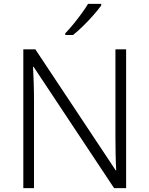

<svg xmlns="http://www.w3.org/2000/svg" viewBox="-20 -968 769 988"><path d="M629 0H567L153 -624H150Q152 -585 153.5 -541.5Q155 -498 155 -451V0H100V-714H162L575 -92H578Q576 -123 575 -171Q574 -219 574 -261V-714H629ZM501 -940Q486 -919 461.5 -891Q437 -863 409 -835.5Q381 -808 356 -788H316V-797Q335 -816 357 -843Q379 -870 399.5 -898Q420 -926 433 -948H501Z"/></svg>

Font: Noto Sans Arabic UI Lt
Style: Regular
Weight: 300
Designer: Monotype Design Team, Nadine Chahine and Nizar Qandah
Foundry: Monotype Imaging Inc.
Version: Version 2.010; ttfautohint (v1.8.4.7-5d5b)